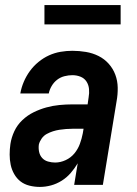

<svg xmlns="http://www.w3.org/2000/svg" viewBox="-20 -728 540 756"><path d="M137 8Q116 8 96 3Q76 -2 61 -13.5Q46 -25 36 -42.5Q26 -60 22 -79.5Q18 -99 18 -119.5Q18 -140 21 -161Q25 -187 36.5 -211.5Q48 -236 68 -255Q88 -274 112.5 -286Q137 -298 162.5 -305Q188 -312 214 -314.5Q240 -317 265 -317H325L329 -345Q332 -361 330.5 -377.5Q329 -394 320.5 -407Q312 -420 297 -426Q282 -432 265 -432Q250 -432 234 -428Q218 -424 205 -414Q192 -404 183.5 -389.5Q175 -375 172 -360H60Q64 -383 73.5 -405.5Q83 -428 97.5 -448Q112 -468 131.5 -484Q151 -500 173 -510Q195 -520 218.5 -524Q242 -528 265 -528Q292 -528 318.5 -523.5Q345 -519 368 -507.5Q391 -496 408 -477Q425 -458 434 -434Q443 -410 443.5 -383Q444 -356 439 -329L385 0H272L286 -85Q274 -65 258.5 -47Q243 -29 223 -16.5Q203 -4 181 2Q159 8 137 8ZM197 -88Q218 -88 238.5 -97.5Q259 -107 273 -124Q287 -141 294.5 -161.5Q302 -182 306 -203L309 -221H265Q253 -221 240 -220Q227 -219 214 -217Q201 -215 188.5 -211Q176 -207 164 -200.5Q152 -194 144 -182.5Q136 -171 133 -159Q131 -144 134 -130Q137 -116 146 -106Q155 -96 169 -92Q183 -88 197 -88ZM155 -632V-708H455V-632Z"/></svg>

Font: Iosevka SS04 Oblique
Style: Bold
Weight: 700
Italic angle: -9°
Monospace: yes
Designer: Belleve Invis
Foundry: Belleve Invis
Version: Version 19.0.0; ttfautohint (v1.8.4)